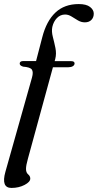

<svg xmlns="http://www.w3.org/2000/svg" viewBox="-35 -737 482 945"><path d="M62 -424Q62 -436.5 79.5 -436.5H142.5L173 -553.5Q193.5 -633.5 237.8 -675.2Q282 -717 352.5 -717Q390 -717 408.2 -702.8Q426.5 -688.5 426.5 -670Q426.5 -651 414.8 -639Q403 -627 382.5 -627Q364.5 -627 348.2 -636.8Q332 -646.5 316.8 -656Q301.5 -665.5 285.5 -665.5Q262 -665.5 245.2 -648.2Q228.5 -631 222.5 -604.5Q218 -582.5 225 -555.8Q232 -529 237.8 -500.8Q243.5 -472.5 237 -447L234 -436H315Q332 -436 332 -425Q332 -416.5 323.5 -411.2Q315 -406 301.5 -406H225.5L102 45.5Q93 77 93 94.5Q93 112.5 103.5 121.2Q114 130 114 142Q114 158.5 85.8 173.2Q57.5 188 21.5 188Q-30.5 188 -8.5 109L122.5 -355.5Q130 -382.5 121.8 -394.5Q113.5 -406.5 78.5 -409Q68.5 -412.5 65.2 -416.2Q62 -420 62 -424Z"/></svg>

Font: Fraunces 72pt S000
Style: Italic
Weight: 400
Italic angle: -16°
Version: Version 1.000; ttfautohint (v1.8.3)